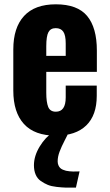

<svg xmlns="http://www.w3.org/2000/svg" viewBox="-20 -607 499 873"><path d="M325.2 246.1Q312 246.1 300.8 246.1Q289.6 246.1 280.8 246.1Q262.7 245.6 238 242.9Q213.4 240.2 197 233.4Q180.7 226.6 165.3 215.8Q149.9 205.1 142.1 186.8Q134.3 168.5 134.3 144.5Q134.3 102.5 160.4 59.3Q186.5 16.1 223.1 -7.3H293Q288.1 4.9 273.9 32Q259.8 59.1 251 82.3Q242.2 105.5 242.2 126.5Q242.2 136.2 245.4 143.8Q248.5 151.4 253.2 156.2Q257.8 161.1 265.9 164.6Q273.9 168 280 169.4Q286.1 170.9 296.6 171.9Q307.1 172.9 312.7 172.9Q318.4 172.9 328.9 172.6Q339.4 172.4 341.8 172.4ZM190.4 -353H278.8V-409.7Q278.8 -446.8 267.8 -462.9Q256.8 -479 233.4 -479Q210 -479 200.2 -460.7Q190.4 -442.4 190.4 -396.5ZM234.4 9.8Q137.2 9.8 88.9 -43.2Q40.5 -96.2 40.5 -195.3V-382.3Q40.5 -481.4 89.4 -534.4Q138.2 -587.4 233.9 -587.4Q332 -587.4 376.2 -534.4Q420.4 -481.4 420.4 -377V-280.3H190.4V-185.5Q190.4 -142.6 199.2 -120.8Q208 -99.1 233.9 -99.1Q278.8 -99.1 278.8 -164.1V-217.8H419.9V-170.9Q419.9 -83 372.1 -36.6Q324.2 9.8 234.4 9.8Z"/></svg>

Font: Oswald
Style: DemiBold
Weight: 600
Designer: Vernon Adams
Foundry: Vernon Adams
Version: 3.0; ttfautohint (v0.95) -l 8 -r 50 -G 200 -x 0 -w "G" -W -c